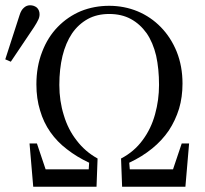

<svg xmlns="http://www.w3.org/2000/svg" viewBox="-26 -708 778 728"><path d="M-6 -483 15 -474 103 -605Q114 -622 119 -633Q124 -643 124 -654Q124 -669 114 -679Q103 -688 88 -688Q75 -688 65 -679Q54 -670 48 -650ZM100 0H340L344 -107Q297 -133 265 -175Q232 -217 216 -271Q199 -325 199 -386Q199 -446 211 -496Q223 -545 247 -581Q271 -616 307 -636Q342 -655 388 -655Q435 -655 470 -636Q505 -617 530 -582Q554 -547 566 -497Q577 -447 577 -386Q577 -329 562 -275Q547 -220 515 -177Q483 -133 433 -107L437 0H677L691 -164H663L623 -45L647 -66H450L468 -44L464 -91Q513 -114 551 -145Q588 -175 614 -213Q639 -251 653 -296Q666 -340 666 -391Q666 -457 644 -512Q622 -566 584 -605Q546 -644 496 -665Q445 -686 388 -686Q331 -686 281 -666Q231 -645 193 -606Q155 -567 134 -512Q112 -456 112 -388Q112 -334 126 -289Q139 -244 165 -207Q191 -170 228 -142Q265 -113 312 -91L309 -44L327 -66H130L154 -45L114 -164H86Z"/></svg>

Font: Source Serif 4 48pt
Style: Regular
Weight: 400
Designer: Frank Grie√ühammer
Foundry: Adobe Systems Incorporated
Version: Version 4.004;hotconv 1.0.116;makeotfexe 2.5.65601